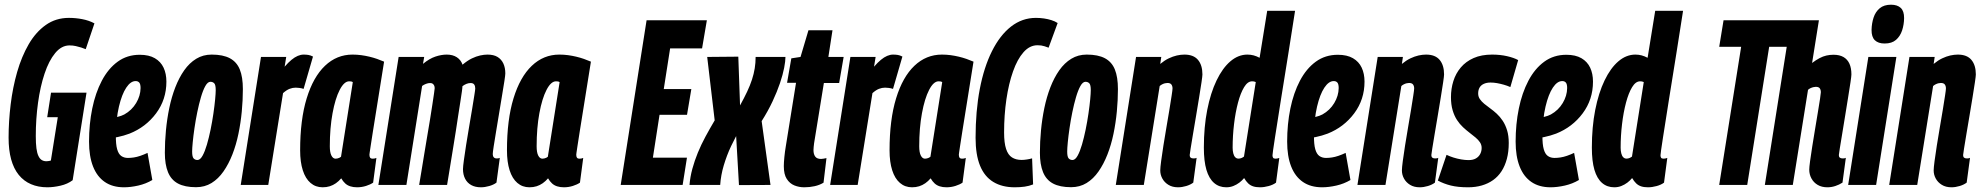

<svg xmlns="http://www.w3.org/2000/svg" viewBox="-20 -786 8418 816"><path d="M181.2 10Q142.4 10 111.8 -3.2Q81.1 -16.3 59.7 -42.7Q38.3 -69.1 27.4 -108.6Q16.5 -148 16.5 -201Q16.5 -270.1 25.3 -342.2Q34.1 -414.4 52.9 -480Q71.8 -545.6 101.8 -597.6Q131.9 -649.6 174.6 -679.8Q217.3 -710 272.9 -710Q301.8 -710 330 -704.5Q358.1 -699.1 381.4 -686.7L344.3 -577Q335.7 -580.7 325 -584.1Q314.2 -587.5 302 -590.2Q289.8 -593 275.5 -593Q241.4 -593 214.6 -560.5Q187.7 -528.1 169.4 -473Q151 -418 141.6 -349.2Q132.1 -280.5 132.1 -207.6Q132.1 -176.1 134.8 -155.7Q137.5 -135.3 143.3 -123.2Q149 -111 157.4 -105.9Q165.8 -100.7 177.2 -100.7Q182.1 -100.7 188.1 -101.7Q194 -102.7 196.2 -103.7L225.6 -287.8H180.6L196.9 -392.2H347.7L288.8 -20.1Q267.2 -3.8 237.2 3.1Q207.2 10 181.2 10Z M448.6 -284.8Q462.6 -285.2 479.5 -289.2Q496.4 -293.2 508.4 -299.6Q540.2 -317.4 558.6 -348.1Q577 -378.8 577.4 -411.6Q577.4 -428.6 571.9 -435Q566.4 -441.4 556.8 -441.4Q535.4 -441.8 516.6 -413.5Q497.8 -385.2 485.5 -333.1Q473.2 -281 472.4 -210.2Q472 -172.6 477.9 -151.8Q483.8 -131 495.6 -122.9Q507.4 -114.8 523.4 -114.8Q535.8 -114.8 548.9 -116.8Q562 -118.8 576.6 -123.8Q591.2 -128.8 607 -136.2L627.4 -21Q600.2 -4.8 567.7 2.6Q535.2 10 506.8 10Q458.6 10 425.5 -12.6Q392.4 -35.2 375.4 -78.6Q358.4 -122 358.4 -184.2Q358.4 -258 372 -324.6Q385.6 -391.2 412.7 -442.8Q439.8 -494.4 480.1 -523.8Q520.4 -553.2 574 -553.2Q613 -553.2 638.1 -538.6Q663.2 -524 675.2 -498.4Q687.2 -472.8 687.2 -439.2Q687.2 -363 643.4 -304.3Q599.6 -245.6 530.6 -218.2Q506.4 -209 479.8 -203.5Q453.2 -198 425.8 -197.6Z M813.2 9.6Q765.8 9.6 736.6 -5.9Q707.4 -21.4 694 -54.2Q680.6 -87 680.6 -137Q680.6 -183.2 685.2 -231.7Q689.8 -280.2 699.5 -327.1Q709.2 -374 725.1 -415Q741 -456 763 -487.3Q785 -518.6 814.1 -536.3Q843.2 -554 879.6 -554Q927.6 -554 956.8 -538.5Q986 -523 999.1 -490.8Q1012.2 -458.6 1012.2 -407.2Q1012.2 -361 1007.6 -312.4Q1003 -263.8 993.3 -217.1Q983.6 -170.4 967.7 -129.7Q951.8 -89 929.8 -57.4Q907.8 -25.8 878.9 -8.1Q850 9.6 813.2 9.6ZM819.2 -106Q830.6 -106 840.7 -124Q850.8 -142 859.4 -171.5Q868 -201 875 -235.2Q882 -269.4 886.9 -303Q891.8 -336.6 894.3 -363.3Q896.8 -390 896.8 -402.8Q896.8 -425.6 890.5 -432Q884.2 -438.4 874.2 -438.4Q862.8 -438.4 852.7 -420.4Q842.6 -402.4 834 -372.9Q825.4 -343.4 818.4 -309.2Q811.4 -275 806.5 -241.4Q801.6 -207.8 799.1 -181.4Q796.6 -155 796.6 -142.2Q796.6 -119.4 802.9 -112.7Q809.2 -106 819.2 -106Z M1196.4 -544 1189.7 -502.6Q1205.2 -520.5 1218.9 -531.8Q1232.5 -543 1245.4 -548.5Q1258.3 -554 1270.5 -554Q1281.5 -554 1290.7 -552.5Q1299.8 -551 1310.2 -545.6L1270.3 -408.2Q1262 -411.2 1252.5 -412.3Q1242.9 -413.5 1236.7 -413.5Q1223.7 -413.5 1210.8 -408.5Q1197.8 -403.5 1182.9 -390.2L1120.1 0H1003.1L1089.2 -544Z M1497.8 10Q1481.4 10 1468.8 5.9Q1456.2 1.9 1447 -6.6Q1437.8 -15.1 1430.2 -28.1Q1419.7 -15.8 1407.6 -7.3Q1395.4 1.2 1381.6 5.6Q1367.7 10 1351.2 10Q1321.3 10 1299.8 -8.5Q1278.2 -26.9 1266.9 -62.2Q1255.6 -97.5 1255.6 -146.9Q1255.6 -277.2 1283.4 -368Q1311.2 -458.8 1361.2 -506.4Q1411.2 -554 1478.2 -554Q1497.1 -554 1515 -551.6Q1532.8 -549.2 1550 -545.1Q1567.1 -541 1582.6 -535.6Q1598 -530.1 1612.4 -524Q1594.6 -412.9 1583.1 -340.9Q1571.5 -268.9 1564.8 -226.8Q1558 -184.6 1555.1 -164.2Q1552.1 -143.8 1551.1 -137.3Q1550.1 -130.7 1550.1 -128.7Q1550.1 -120.2 1553 -116Q1555.9 -111.7 1564.1 -111.7Q1567.9 -111.7 1571.8 -112.3Q1575.6 -112.9 1579.7 -114.8L1565.8 -9.8Q1554 -1.6 1535.6 4.2Q1517.2 10 1497.8 10ZM1429.3 -119.7 1479.4 -437Q1475.9 -439.2 1472.3 -439.8Q1468.6 -440.4 1463.9 -440.4Q1442.6 -440.4 1423.7 -403.9Q1404.8 -367.4 1393.3 -304.7Q1381.7 -242 1381.7 -164.3Q1381.7 -138.1 1388.5 -124.9Q1395.3 -111.6 1406.2 -111.6Q1410.6 -111.6 1414.7 -112.7Q1418.7 -113.8 1422.6 -115.5Q1426.5 -117.2 1429.3 -119.7Z M2023.8 10Q1999.8 10 1982.8 0.6Q1965.7 -8.8 1956.7 -26.4Q1947.7 -44 1947.7 -67.2Q1947.7 -77.6 1951.5 -105.3Q1955.3 -133 1961.1 -170.4Q1966.8 -207.7 1973.8 -247.4Q1980.7 -287.2 1986.5 -322.5Q1992.2 -357.8 1996 -381.4Q1999.8 -405 1999.8 -409.9Q1999.8 -420.3 1995.4 -426.7Q1990.9 -433.1 1979.9 -433.1Q1971.1 -433.1 1962.3 -429.5Q1953.5 -425.9 1945.5 -419.8Q1945.1 -416.1 1944.6 -409.8Q1944 -403.5 1943.3 -398.8Q1940.5 -378.5 1936.2 -351.6Q1931.8 -324.7 1927.1 -293.4Q1922.3 -262.2 1917.3 -229Q1912.2 -195.8 1906.7 -162.9Q1901.1 -130 1896.4 -99.7Q1891.6 -69.3 1887.3 -43.8Q1882.9 -18.2 1880.1 0H1761.4Q1765.6 -24.5 1771 -57.6Q1776.4 -90.7 1782.6 -128.5Q1788.7 -166.2 1795.3 -204.8Q1801.9 -243.3 1807.7 -278.7Q1813.4 -314 1817.8 -343Q1822.2 -372 1824.8 -390.1Q1827.4 -408.3 1827.4 -411.1Q1827.4 -417.7 1825.2 -422.4Q1823 -427.1 1819.1 -430.1Q1815.2 -433.1 1807.6 -433.1Q1799.7 -433.1 1790.5 -429.6Q1781.3 -426.1 1774 -420.7L1707.2 0H1588.1L1674.2 -544H1782.8L1777.7 -514.6Q1805.2 -537.2 1830.7 -545.6Q1856.2 -554 1878.5 -554Q1904.2 -554 1921.5 -542.7Q1938.8 -531.4 1945.8 -511.1Q1966.7 -528.7 1985.4 -537.7Q2004 -546.6 2020.8 -550.3Q2037.6 -554 2051.8 -554Q2078 -554 2094.5 -544Q2111 -533.9 2119.3 -516Q2127.6 -498 2127.6 -473.8Q2127.6 -467.1 2123.7 -441.6Q2119.7 -416.1 2113.6 -379.5Q2107.5 -342.8 2100.9 -302.6Q2094.3 -262.3 2088.2 -226Q2082.1 -189.7 2078.2 -164.1Q2074.2 -138.4 2074.2 -131.1Q2074.2 -122.2 2078.5 -117.5Q2082.7 -112.7 2090.4 -112.7Q2093.3 -112.7 2096.7 -113Q2100.1 -113.3 2104.2 -115.2L2090 -9.9Q2077.9 -0.7 2059.4 4.6Q2040.9 10 2023.8 10Z M2376.8 10Q2360.4 10 2347.8 5.9Q2335.2 1.9 2326 -6.6Q2316.8 -15.1 2309.2 -28.1Q2298.7 -15.8 2286.6 -7.3Q2274.4 1.2 2260.6 5.6Q2246.7 10 2230.2 10Q2200.3 10 2178.8 -8.5Q2157.2 -26.9 2145.9 -62.2Q2134.6 -97.5 2134.6 -146.9Q2134.6 -277.2 2162.4 -368Q2190.2 -458.8 2240.2 -506.4Q2290.2 -554 2357.2 -554Q2376.1 -554 2394 -551.6Q2411.8 -549.2 2429 -545.1Q2446.1 -541 2461.6 -535.6Q2477 -530.1 2491.4 -524Q2473.6 -412.9 2462.1 -340.9Q2450.5 -268.9 2443.8 -226.8Q2437 -184.6 2434.1 -164.2Q2431.1 -143.8 2430.1 -137.3Q2429.1 -130.7 2429.1 -128.7Q2429.1 -120.2 2432 -116Q2434.9 -111.7 2443.1 -111.7Q2446.9 -111.7 2450.8 -112.3Q2454.6 -112.9 2458.7 -114.8L2444.8 -9.8Q2433 -1.6 2414.6 4.2Q2396.2 10 2376.8 10ZM2308.3 -119.7 2358.4 -437Q2354.9 -439.2 2351.3 -439.8Q2347.6 -440.4 2342.9 -440.4Q2321.6 -440.4 2302.7 -403.9Q2283.8 -367.4 2272.3 -304.7Q2260.7 -242 2260.7 -164.3Q2260.7 -138.1 2267.5 -124.9Q2274.3 -111.6 2285.2 -111.6Q2289.6 -111.6 2293.7 -112.7Q2297.7 -113.8 2301.6 -115.5Q2305.5 -117.2 2308.3 -119.7Z M2618 0 2728 -700H2984.2L2963.8 -580.2H2828L2801 -407.6H2918.2L2899.8 -298H2783L2754.8 -116H2899.6L2881.2 0Z M3191.4 -544H3318.2Q3318.2 -526.4 3312.7 -497.7Q3307.2 -469 3294.9 -432.6Q3282.6 -396.2 3263.3 -355Q3244 -313.8 3217 -271.2L3254.6 0L3120.6 0.6L3108.6 -207.6Q3097.6 -186.6 3087.7 -166Q3077.8 -145.4 3070 -124.6Q3062.2 -103.8 3056 -83.1Q3049.8 -62.4 3046 -41.5Q3042.2 -20.6 3040.8 0H2910.4Q2913.2 -34.4 2922.5 -68.6Q2931.8 -102.8 2945.8 -137Q2959.8 -171.2 2978.3 -205.4Q2996.8 -239.6 3017.4 -274.4L2985.6 -544L3117.8 -545.2L3125.2 -338Q3142.8 -369.8 3155.4 -396.6Q3168 -423.4 3175.9 -447.7Q3183.8 -472 3187.6 -495.5Q3191.4 -519 3191.4 -544Z M3492.5 -114.1 3480 -9.6Q3463.1 0.7 3442.1 5.3Q3421.1 10 3398.1 10Q3376 10 3356.3 2.1Q3336.5 -5.9 3323.8 -25.4Q3311.2 -44.9 3311.2 -79.9Q3311.2 -95.1 3313.6 -118.9Q3316 -142.6 3319.4 -162.6L3363.1 -434H3325L3343.1 -538L3382.2 -544L3415.9 -657.3H3518.1L3500.6 -544H3565.5L3546.4 -433.3H3481.5L3439.9 -177.3Q3438.9 -168.8 3438.1 -161.6Q3437.3 -154.4 3437.3 -148.2Q3437.3 -130.8 3444.6 -120.7Q3451.8 -110.5 3469.7 -110.5Q3474.9 -110.5 3480.3 -111.7Q3485.6 -112.8 3492.5 -114.1Z M3701.4 -544 3694.7 -502.6Q3710.2 -520.5 3723.9 -531.8Q3737.5 -543 3750.4 -548.5Q3763.3 -554 3775.5 -554Q3786.5 -554 3795.7 -552.5Q3804.8 -551 3815.2 -545.6L3775.3 -408.2Q3767 -411.2 3757.5 -412.3Q3747.9 -413.5 3741.7 -413.5Q3728.7 -413.5 3715.8 -408.5Q3702.8 -403.5 3687.9 -390.2L3625.1 0H3508.1L3594.2 -544Z M4002.8 10Q3986.4 10 3973.8 5.9Q3961.2 1.9 3952 -6.6Q3942.8 -15.1 3935.2 -28.1Q3924.7 -15.8 3912.6 -7.3Q3900.4 1.2 3886.6 5.6Q3872.7 10 3856.2 10Q3826.3 10 3804.8 -8.5Q3783.2 -26.9 3771.9 -62.2Q3760.6 -97.5 3760.6 -146.9Q3760.6 -277.2 3788.4 -368Q3816.2 -458.8 3866.2 -506.4Q3916.2 -554 3983.2 -554Q4002.1 -554 4020 -551.6Q4037.8 -549.2 4055 -545.1Q4072.1 -541 4087.6 -535.6Q4103 -530.1 4117.4 -524Q4099.6 -412.9 4088.1 -340.9Q4076.5 -268.9 4069.8 -226.8Q4063 -184.6 4060.1 -164.2Q4057.1 -143.8 4056.1 -137.3Q4055.1 -130.7 4055.1 -128.7Q4055.1 -120.2 4058 -116Q4060.9 -111.7 4069.1 -111.7Q4072.9 -111.7 4076.8 -112.3Q4080.6 -112.9 4084.7 -114.8L4070.8 -9.8Q4059 -1.6 4040.6 4.2Q4022.2 10 4002.8 10ZM3934.3 -119.7 3984.4 -437Q3980.9 -439.2 3977.3 -439.8Q3973.6 -440.4 3968.9 -440.4Q3947.6 -440.4 3928.7 -403.9Q3909.8 -367.4 3898.3 -304.7Q3886.7 -242 3886.7 -164.3Q3886.7 -138.1 3893.5 -124.9Q3900.3 -111.6 3911.2 -111.6Q3915.6 -111.6 3919.7 -112.7Q3923.7 -113.8 3927.6 -115.5Q3931.5 -117.2 3934.3 -119.7Z M4292.2 10Q4239.2 10 4201.8 -12.6Q4164.3 -35.1 4145.2 -81.8Q4126.2 -128.5 4126.2 -200.3Q4126.2 -313.7 4144 -407.1Q4161.8 -500.5 4195.8 -568.4Q4229.7 -636.3 4277 -673.2Q4324.3 -710 4382.6 -710Q4399.9 -710 4416.6 -707.6Q4433.2 -705.2 4448.5 -700.4Q4463.8 -695.6 4475 -688.1L4436.5 -583.3Q4427.2 -587 4419.6 -589.3Q4412 -591.7 4405.1 -592.7Q4398.1 -593.7 4389.4 -593.7Q4356 -593.7 4329.9 -564Q4303.7 -534.4 4285.4 -482.5Q4267 -430.6 4257.2 -363.9Q4247.4 -297.3 4247.4 -223Q4247.4 -178.5 4255.9 -153Q4264.3 -127.4 4281 -116.9Q4297.6 -106.3 4321.9 -106.3Q4331.7 -106.3 4344.1 -108.2Q4356.4 -110 4366.4 -113L4370.7 -2.2Q4353.7 4.6 4334.6 7.3Q4315.5 10 4292.2 10Z M4532.2 9.6Q4484.8 9.6 4455.6 -5.9Q4426.4 -21.4 4413 -54.2Q4399.6 -87 4399.6 -137Q4399.6 -183.2 4404.2 -231.7Q4408.8 -280.2 4418.5 -327.1Q4428.2 -374 4444.1 -415Q4460 -456 4482 -487.3Q4504 -518.6 4533.1 -536.3Q4562.2 -554 4598.6 -554Q4646.6 -554 4675.8 -538.5Q4705 -523 4718.1 -490.8Q4731.2 -458.6 4731.2 -407.2Q4731.2 -361 4726.6 -312.4Q4722 -263.8 4712.3 -217.1Q4702.6 -170.4 4686.7 -129.7Q4670.8 -89 4648.8 -57.4Q4626.8 -25.8 4597.9 -8.1Q4569 9.6 4532.2 9.6ZM4538.2 -106Q4549.6 -106 4559.7 -124Q4569.8 -142 4578.4 -171.5Q4587 -201 4594 -235.2Q4601 -269.4 4605.9 -303Q4610.8 -336.6 4613.3 -363.3Q4615.8 -390 4615.8 -402.8Q4615.8 -425.6 4609.5 -432Q4603.2 -438.4 4593.2 -438.4Q4581.8 -438.4 4571.7 -420.4Q4561.6 -402.4 4553 -372.9Q4544.4 -343.4 4537.4 -309.2Q4530.4 -275 4525.5 -241.4Q4520.6 -207.8 4518.1 -181.4Q4515.6 -155 4515.6 -142.2Q4515.6 -119.4 4521.9 -112.7Q4528.2 -106 4538.2 -106Z M4808.2 -544H4915.4L4911 -514.3Q4929.7 -529.7 4947.3 -538Q4964.8 -546.3 4981.6 -550.2Q4998.4 -554 5013.9 -554Q5052.5 -554 5071.4 -531.6Q5090.3 -509.1 5090.3 -469.6Q5090.3 -462.9 5086.4 -436.4Q5082.4 -409.8 5076.3 -372.1Q5070.2 -334.4 5063.3 -293.5Q5056.3 -252.5 5050.2 -215.9Q5044.1 -179.2 5040.2 -155Q5036.2 -130.7 5036.2 -126.9Q5036.2 -119.4 5040.2 -116.1Q5044.1 -112.7 5051.8 -112.7Q5054.7 -112.7 5058.1 -113Q5061.5 -113.3 5065.6 -115.2L5051.4 -9.9Q5039.3 -0.7 5021.5 4.6Q5003.7 10 4986.6 10Q4962.6 10 4945.7 -0.5Q4928.8 -10.9 4920 -27.1Q4911.1 -43.3 4911.1 -61.6Q4911.1 -73.4 4914.9 -101.8Q4918.7 -130.2 4924.5 -167.4Q4930.2 -204.5 4937.2 -244.2Q4944.1 -284 4949.9 -319.4Q4955.6 -354.9 4959.4 -379.4Q4963.2 -403.9 4963.2 -409.9Q4963.2 -420.3 4958.5 -426.8Q4953.7 -433.4 4941.5 -433.4Q4936.7 -433.4 4930.9 -432Q4925.1 -430.6 4919.5 -427.7Q4913.8 -424.9 4908.7 -420.4L4841.2 0H4722.1Z M5335.1 10Q5317.7 10 5305.6 5.9Q5293.5 1.9 5284.5 -6.9Q5275.4 -15.7 5267.5 -29.3Q5259.1 -18.8 5247.5 -10Q5235.9 -1.2 5221.9 4.4Q5207.9 10 5191.7 10Q5161.1 10 5139.7 -8.6Q5118.3 -27.1 5107.3 -64.2Q5096.4 -101.3 5096.4 -158.7Q5096.4 -246.1 5110.7 -318.8Q5125 -391.4 5150.4 -444.1Q5175.7 -496.8 5209.2 -525.4Q5242.6 -554 5281.6 -554Q5295.4 -554 5308 -550.6Q5320.6 -547.2 5333.3 -540.4L5365.6 -740H5484Q5478.3 -703.4 5471.2 -658.3Q5464.1 -613.2 5456.3 -563.6Q5448.4 -514 5440.3 -463.8Q5432.1 -413.5 5424.5 -365.6Q5416.9 -317.6 5410.3 -275.3Q5403.6 -233 5398.5 -200.4Q5393.3 -167.7 5390.7 -148.2Q5388.1 -128.6 5388.1 -125.9Q5388.1 -119.2 5390.7 -115.5Q5393.2 -111.7 5401.1 -111.7Q5404.9 -111.7 5408.9 -112.5Q5412.8 -113.2 5417 -114.8L5403.1 -9.8Q5391 -0.6 5371.8 4.7Q5352.5 10 5335.1 10ZM5243.5 -111.9Q5250.3 -111.9 5256.3 -114.4Q5262.2 -116.9 5266.9 -120.6L5317 -437.3Q5312.3 -439.2 5309.1 -439.8Q5305.8 -440.4 5301.4 -440.4Q5282.5 -440.4 5267.5 -415.6Q5252.4 -390.9 5241.5 -349.7Q5230.6 -308.5 5224.7 -258.8Q5218.7 -209.1 5218.7 -158.2Q5218.7 -145.4 5221.4 -134.5Q5224 -123.6 5229.7 -117.8Q5235.3 -111.9 5243.5 -111.9Z M5540.6 -284.8Q5554.6 -285.2 5571.5 -289.2Q5588.4 -293.2 5600.4 -299.6Q5632.2 -317.4 5650.6 -348.1Q5669 -378.8 5669.4 -411.6Q5669.4 -428.6 5663.9 -435Q5658.4 -441.4 5648.8 -441.4Q5627.4 -441.8 5608.6 -413.5Q5589.8 -385.2 5577.5 -333.1Q5565.2 -281 5564.4 -210.2Q5564 -172.6 5569.9 -151.8Q5575.8 -131 5587.6 -122.9Q5599.4 -114.8 5615.4 -114.8Q5627.8 -114.8 5640.9 -116.8Q5654 -118.8 5668.6 -123.8Q5683.2 -128.8 5699 -136.2L5719.4 -21Q5692.2 -4.8 5659.7 2.6Q5627.2 10 5598.8 10Q5550.6 10 5517.5 -12.6Q5484.4 -35.2 5467.4 -78.6Q5450.4 -122 5450.4 -184.2Q5450.4 -258 5464 -324.6Q5477.6 -391.2 5504.7 -442.8Q5531.8 -494.4 5572.1 -523.8Q5612.4 -553.2 5666 -553.2Q5705 -553.2 5730.1 -538.6Q5755.2 -524 5767.2 -498.4Q5779.2 -472.8 5779.2 -439.2Q5779.2 -363 5735.4 -304.3Q5691.6 -245.6 5622.6 -218.2Q5598.4 -209 5571.8 -203.5Q5545.2 -198 5517.8 -197.6Z M5835.2 -544H5942.4L5938 -514.3Q5956.7 -529.7 5974.3 -538Q5991.8 -546.3 6008.6 -550.2Q6025.4 -554 6040.9 -554Q6079.5 -554 6098.4 -531.6Q6117.3 -509.1 6117.3 -469.6Q6117.3 -462.9 6113.4 -436.4Q6109.4 -409.8 6103.3 -372.1Q6097.2 -334.4 6090.3 -293.5Q6083.3 -252.5 6077.2 -215.9Q6071.1 -179.2 6067.2 -155Q6063.2 -130.7 6063.2 -126.9Q6063.2 -119.4 6067.2 -116.1Q6071.1 -112.7 6078.8 -112.7Q6081.7 -112.7 6085.1 -113Q6088.5 -113.3 6092.6 -115.2L6078.4 -9.9Q6066.3 -0.7 6048.5 4.6Q6030.7 10 6013.6 10Q5989.6 10 5972.7 -0.5Q5955.8 -10.9 5947 -27.1Q5938.1 -43.3 5938.1 -61.6Q5938.1 -73.4 5941.9 -101.8Q5945.7 -130.2 5951.5 -167.4Q5957.2 -204.5 5964.2 -244.2Q5971.1 -284 5976.9 -319.4Q5982.6 -354.9 5986.4 -379.4Q5990.2 -403.9 5990.2 -409.9Q5990.2 -420.3 5985.5 -426.8Q5980.7 -433.4 5968.5 -433.4Q5963.7 -433.4 5957.9 -432Q5952.1 -430.6 5946.5 -427.7Q5940.8 -424.9 5935.7 -420.4L5868.2 0H5749.1Z M6090.8 -18.6 6127.8 -128Q6141 -121.6 6157.1 -116.5Q6173.2 -111.4 6190 -108.5Q6206.8 -105.6 6221.4 -105.6Q6240.4 -105.6 6252.6 -112.7Q6264.8 -119.8 6270.9 -131.6Q6277 -143.4 6277 -157.2Q6277 -170.4 6269.9 -181.1Q6262.8 -191.8 6251.3 -201.4Q6239.8 -211 6225.8 -221.7Q6211.8 -232.4 6197.8 -245.4Q6183.8 -258.4 6172.3 -275.9Q6160.8 -293.4 6153.7 -317.4Q6146.6 -341.4 6146.6 -373.2Q6146.6 -408.8 6156.8 -441.4Q6167 -474 6188.5 -499.4Q6210 -524.8 6243.1 -539.4Q6276.2 -554 6321.6 -554Q6355.8 -554 6385.3 -547.2Q6414.8 -540.4 6432.2 -530.6L6399 -416Q6386 -421.8 6371.2 -426Q6356.4 -430.2 6342.3 -432.7Q6328.2 -435.2 6314.8 -435.2Q6298 -435.2 6285.9 -429.5Q6273.8 -423.8 6268 -413.5Q6262.2 -403.2 6262.2 -388.8Q6262.2 -375.4 6269.3 -365Q6276.4 -354.6 6287.9 -345Q6299.4 -335.4 6313.4 -325.4Q6327.4 -315.4 6341.2 -302.7Q6355 -290 6366.5 -272.7Q6378 -255.4 6385.1 -232.3Q6392.2 -209.2 6392.2 -178.2Q6392.2 -141 6384.2 -111Q6376.2 -81 6361.6 -58.4Q6347 -35.8 6325.8 -20.7Q6304.6 -5.6 6277.8 2.2Q6251 10 6219.4 10Q6176.2 10 6146.1 2.5Q6116 -5 6090.8 -18.6Z M6511.6 -284.8Q6525.6 -285.2 6542.5 -289.2Q6559.4 -293.2 6571.4 -299.6Q6603.2 -317.4 6621.6 -348.1Q6640 -378.8 6640.4 -411.6Q6640.4 -428.6 6634.9 -435Q6629.4 -441.4 6619.8 -441.4Q6598.4 -441.8 6579.6 -413.5Q6560.8 -385.2 6548.5 -333.1Q6536.2 -281 6535.4 -210.2Q6535 -172.6 6540.9 -151.8Q6546.8 -131 6558.6 -122.9Q6570.4 -114.8 6586.4 -114.8Q6598.8 -114.8 6611.9 -116.8Q6625 -118.8 6639.6 -123.8Q6654.2 -128.8 6670 -136.2L6690.4 -21Q6663.2 -4.8 6630.7 2.6Q6598.2 10 6569.8 10Q6521.6 10 6488.5 -12.6Q6455.4 -35.2 6438.4 -78.6Q6421.4 -122 6421.4 -184.2Q6421.4 -258 6435 -324.6Q6448.6 -391.2 6475.7 -442.8Q6502.8 -494.4 6543.1 -523.8Q6583.4 -553.2 6637 -553.2Q6676 -553.2 6701.1 -538.6Q6726.2 -524 6738.2 -498.4Q6750.2 -472.8 6750.2 -439.2Q6750.2 -363 6706.4 -304.3Q6662.6 -245.6 6593.6 -218.2Q6569.4 -209 6542.8 -203.5Q6516.2 -198 6488.8 -197.6Z M6984.1 10Q6966.7 10 6954.6 5.9Q6942.5 1.9 6933.5 -6.9Q6924.4 -15.7 6916.5 -29.3Q6908.1 -18.8 6896.5 -10Q6884.9 -1.2 6870.9 4.4Q6856.9 10 6840.7 10Q6810.1 10 6788.7 -8.6Q6767.3 -27.1 6756.3 -64.2Q6745.4 -101.3 6745.4 -158.7Q6745.4 -246.1 6759.7 -318.8Q6774 -391.4 6799.4 -444.1Q6824.7 -496.8 6858.2 -525.4Q6891.6 -554 6930.6 -554Q6944.4 -554 6957 -550.6Q6969.6 -547.2 6982.3 -540.4L7014.6 -740H7133Q7127.3 -703.4 7120.2 -658.3Q7113.1 -613.2 7105.3 -563.6Q7097.4 -514 7089.3 -463.8Q7081.1 -413.5 7073.5 -365.6Q7065.9 -317.6 7059.3 -275.3Q7052.6 -233 7047.5 -200.4Q7042.3 -167.7 7039.7 -148.2Q7037.1 -128.6 7037.1 -125.9Q7037.1 -119.2 7039.7 -115.5Q7042.2 -111.7 7050.1 -111.7Q7053.9 -111.7 7057.9 -112.5Q7061.8 -113.2 7066 -114.8L7052.1 -9.8Q7040 -0.6 7020.8 4.7Q7001.5 10 6984.1 10ZM6892.5 -111.9Q6899.3 -111.9 6905.3 -114.4Q6911.2 -116.9 6915.9 -120.6L6966 -437.3Q6961.3 -439.2 6958.1 -439.8Q6954.8 -440.4 6950.4 -440.4Q6931.5 -440.4 6916.5 -415.6Q6901.4 -390.9 6890.5 -349.7Q6879.6 -308.5 6873.7 -258.8Q6867.7 -209.1 6867.7 -158.2Q6867.7 -145.4 6870.4 -134.5Q6873 -123.6 6878.7 -117.8Q6884.3 -111.9 6892.5 -111.9Z M7718.6 -393.8Q7718.6 -404.2 7714 -410.6Q7709.4 -417 7697.2 -417Q7693.1 -417 7687 -415.6Q7680.8 -414.2 7675 -411.5Q7669.2 -408.8 7664.1 -404.3L7599.4 0H7480.6L7573.6 -587.2H7499L7405.7 0H7286.6L7379.9 -587.2H7286.7L7305.1 -700H7710.4L7681.4 -518.4Q7698 -531 7712.8 -538.8Q7727.5 -546.6 7742.2 -550Q7756.9 -553.3 7772.4 -553.3Q7797.9 -553.3 7814.8 -543.6Q7831.6 -533.9 7840.1 -515.3Q7848.5 -496.6 7848.5 -469.6Q7848.5 -462.9 7844.6 -436.4Q7840.6 -409.8 7834.5 -372.1Q7828.4 -334.4 7821.8 -293.5Q7815.2 -252.5 7809.1 -215.9Q7803 -179.2 7799.1 -155Q7795.1 -130.7 7795.1 -126.9Q7795.1 -119.4 7799.2 -116.1Q7803.3 -112.7 7811 -112.7Q7813.9 -112.7 7817.3 -113Q7820.7 -113.3 7824.8 -115.2L7810.6 -9.9Q7796.4 -0.7 7780 4.6Q7763.6 10 7746.5 10Q7722.5 10 7705.3 -0.1Q7688 -10.2 7678.7 -27.5Q7669.3 -44.7 7669.3 -65.1Q7669.3 -74.8 7672.8 -101.1Q7676.2 -127.4 7682 -163.2Q7687.7 -198.9 7694 -236.9Q7700.2 -274.9 7706 -309.3Q7711.7 -343.7 7715.2 -366.4Q7718.6 -389.2 7718.6 -393.8Z M7834.7 0 7920.5 -544H8039.6L7953.5 0ZM8016.9 -766Q8043.6 -766 8058.2 -752.4Q8072.7 -738.8 8072.4 -709Q8072.1 -681.6 8064 -656.8Q8055.8 -632.1 8038.1 -616.6Q8020.4 -601.1 7989.6 -601.1Q7962.5 -601.1 7948.1 -615Q7933.8 -629 7934.1 -658.8Q7934.7 -686.9 7942.7 -711.3Q7950.7 -735.7 7968.8 -750.9Q7986.8 -766 8016.9 -766Z M8095.2 -544H8202.4L8198 -514.3Q8216.7 -529.7 8234.3 -538Q8251.8 -546.3 8268.6 -550.2Q8285.4 -554 8300.9 -554Q8339.5 -554 8358.4 -531.6Q8377.3 -509.1 8377.3 -469.6Q8377.3 -462.9 8373.4 -436.4Q8369.4 -409.8 8363.3 -372.1Q8357.2 -334.4 8350.3 -293.5Q8343.3 -252.5 8337.2 -215.9Q8331.1 -179.2 8327.2 -155Q8323.2 -130.7 8323.2 -126.9Q8323.2 -119.4 8327.2 -116.1Q8331.1 -112.7 8338.8 -112.7Q8341.7 -112.7 8345.1 -113Q8348.5 -113.3 8352.6 -115.2L8338.4 -9.9Q8326.3 -0.7 8308.5 4.6Q8290.7 10 8273.6 10Q8249.6 10 8232.7 -0.5Q8215.8 -10.9 8207 -27.1Q8198.1 -43.3 8198.1 -61.6Q8198.1 -73.4 8201.9 -101.8Q8205.7 -130.2 8211.5 -167.4Q8217.2 -204.5 8224.2 -244.2Q8231.1 -284 8236.9 -319.4Q8242.6 -354.9 8246.4 -379.4Q8250.2 -403.9 8250.2 -409.9Q8250.2 -420.3 8245.5 -426.8Q8240.7 -433.4 8228.5 -433.4Q8223.7 -433.4 8217.9 -432Q8212.1 -430.6 8206.5 -427.7Q8200.8 -424.9 8195.7 -420.4L8128.2 0H8009.1Z"/></svg>

Font: Georama ExtraCondensed Thin
Style: Italic
Weight: 100
Width: 2
Italic angle: -9°
Designer: Jean-Baptiste Levee
Foundry: Production Type
Version: Version 1.001